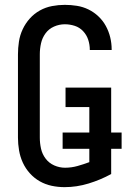

<svg xmlns="http://www.w3.org/2000/svg" viewBox="-20 -763 540 791"><path d="M246 8Q219 8 193 2.5Q167 -3 144 -16Q121 -29 103 -49Q85 -69 74 -93Q63 -117 58.5 -143.5Q54 -170 54 -196V-539Q54 -565 58 -591.5Q62 -618 73.5 -642.5Q85 -667 103 -687Q121 -707 144.5 -720Q168 -733 194.5 -738Q221 -743 247 -743Q272 -743 297 -739Q322 -735 344.5 -724Q367 -713 385.5 -695.5Q404 -678 416 -656Q428 -634 434 -609.5Q440 -585 440 -560Q440 -559 440 -558.5Q440 -558 440 -557H350Q350 -557 350 -557.5Q350 -558 350 -558Q350 -579 343.5 -599Q337 -619 322.5 -634.5Q308 -650 288 -656.5Q268 -663 247 -663Q224 -663 202.5 -653.5Q181 -644 167.5 -625.5Q154 -607 149 -584.5Q144 -562 144 -539V-196Q144 -173 149 -150.5Q154 -128 168 -109.5Q182 -91 203.5 -81.5Q225 -72 248 -72Q274 -72 299 -79Q324 -86 348 -95V-150H238V-217H348V-322H250V-402H438V-217H481V-150H438V-46Q394 -22 345 -7Q296 8 246 8Z"/></svg>

Font: Iosevka SS04 Medium
Style: Regular
Weight: 500
Monospace: yes
Designer: Belleve Invis
Foundry: Belleve Invis
Version: Version 19.0.0; ttfautohint (v1.8.4)